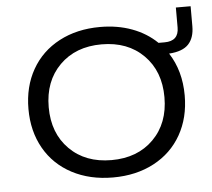

<svg xmlns="http://www.w3.org/2000/svg" viewBox="-45 -602 730 661"><g transform="rotate(-5 320.0 -272.0)"><path d="M516 -438H537Q586 -438 586 -485V-554H637V-485Q637 -445 616.5 -423Q596 -401 549 -398Q590 -335 590 -250Q590 -173 556.5 -114Q523 -55 461.5 -22.5Q400 10 320 10Q240 10 178.5 -22.5Q117 -55 83.5 -114Q50 -173 50 -250Q50 -327 83.5 -386Q117 -445 178.5 -477.5Q240 -510 320 -510Q380 -510 430 -491.5Q480 -473 516 -438ZM520 -250Q520 -340 465 -395Q410 -450 320 -450Q230 -450 175 -395Q120 -340 120 -250Q120 -160 175 -105Q230 -50 320 -50Q410 -50 465 -105Q520 -160 520 -250Z"/></g></svg>

Font: Goli Light
Style: Regular
Weight: 300
Designer: jaikishan Patel
Foundry: MagicType
Version: Version 1.000